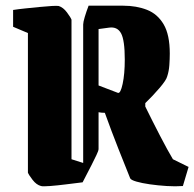

<svg xmlns="http://www.w3.org/2000/svg" viewBox="-20 -642 682 674"><path d="M437 -16Q420 -58 395.5 -120Q371 -182 348 -246Q342 -246 336.5 -246.5Q331 -247 326 -248V-119Q326 -113 318.5 -97.5Q311 -82 301 -62L270 -2Q245 1 213.5 5Q182 9 156 11Q130 13 124 11Q108 7 94.5 -10.5Q81 -28 78 -36V-526L26 -548V-607Q45 -610 69.5 -612.5Q94 -615 119 -617.5Q144 -620 162 -621Q180 -622 186 -621Q202 -616 215 -598.5Q228 -581 231 -573V-83L272 -70V-556Q272 -564 277.5 -582.5Q283 -601 291 -622H413Q459 -622 496 -607.5Q533 -593 554.5 -556.5Q576 -520 576 -454Q576 -435 574.5 -413.5Q573 -392 567 -374Q564 -361 540 -333Q516 -305 490 -280V-268Q515 -217 542 -165Q569 -113 587 -83L642 -56L622 11Q596 13 565 11Q534 9 506 5Q478 1 459 -4.5Q440 -10 437 -16ZM394 -316Q403 -313 410.5 -347.5Q418 -382 418 -433Q418 -501 405 -525Q392 -549 363 -545L326 -540V-342Z"/></svg>

Font: Grenze Gotisch ExtraBold
Style: Regular
Weight: 800
Designer: Renata Polastri
Foundry: Omnibus-Type
Version: Version 1.001